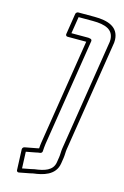

<svg xmlns="http://www.w3.org/2000/svg" viewBox="-142 -848 698 1083"><g transform="rotate(15 207.5 -306.5)"><path d="M184 21.6C184.5 10.5 186.2 -10.7 188 -22L287.1 -648C288.1 -654.2 284 -659.4 278.6 -660.3C274.9 -661 271.4 -661.6 268.3 -662.3C267.6 -662.4 266.5 -662.5 265.9 -662.5H167.4L183 -760.5H265.5C341.4 -760.5 387 -741.7 389.3 -685.6C389.6 -676 388.7 -667 386.9 -658.9C386.8 -658.6 386.8 -658.2 386.7 -658L286 -22C283.1 -3.8 284.1 15.3 281.7 30L276.7 62C268.8 112 221.1 125.7 164.2 132.6C157 133.8 149.9 135.4 145.1 136.9L95.7 146.3L91.8 49.9L148.2 39.3C148.5 39.2 149 39.1 149.3 39C154.1 37.7 165.4 35.5 169.4 35.5C174.6 35.5 183.5 32.3 184 21.6ZM159.5 12C154.7 12.9 150.9 13.7 146.8 14.8L78.2 27.7C71.2 29 65.8 35.8 66 42.4L70.9 163.4C71.1 169.5 76.8 174.6 84 173.3L146.9 161.3C147.3 161.2 148 161 148.5 160.9C153.1 159.4 158 158.3 163.9 157.4C217.4 150.8 290.2 134.8 301.7 62L306.7 30C309.7 11.5 308.7 -7.6 311 -22L411.6 -657.5C413.8 -667.2 415 -678.9 414.6 -690.4C411.5 -764.8 347.4 -785.5 269.4 -785.5H174.4C169 -785.5 161.1 -780.6 159.9 -773L140.5 -650C139.6 -644.6 143.4 -637.5 151 -637.5H260.5L163 -22C161.4 -12.2 160.4 -1.3 159.5 12Z"/></g></svg>

Font: Tape
Style: Regular
Weight: 500
Foundry: Cannot Into Space Fonts
Version: Version 0.97